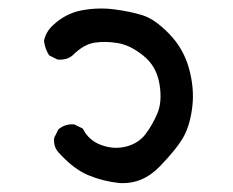

<svg xmlns="http://www.w3.org/2000/svg" viewBox="-20 -428 540 445"><path d="M255.9 -3.9Q218.8 -7.8 184.6 -22Q150.4 -36.1 115.2 -75.2Q103.5 -88.9 105.5 -108.4L115.2 -127.9Q130.9 -141.6 152.3 -139.6L171.9 -129.9Q185.5 -102.5 214.8 -91.8Q244.1 -81.1 272.5 -88.4Q300.8 -95.7 316.9 -116.7Q333 -137.7 344.7 -165Q356.4 -192.4 349.6 -233.4Q342.8 -274.4 312.5 -298.8Q282.2 -323.2 253.4 -328.1Q224.6 -333 199.2 -329.1Q173.8 -325.2 148.4 -299.8Q134.8 -288.1 113.3 -290L93.8 -299.8Q84 -315.4 82 -333Q85.9 -354.5 103.5 -370.1Q132.8 -397.5 170.9 -404.3Q209 -411.1 245.6 -406.2Q282.2 -401.4 310.5 -392.6Q338.9 -383.8 372.1 -349.6Q405.3 -315.4 418 -269.5Q430.7 -223.6 425.8 -181.6Q420.9 -139.6 406.2 -112.3Q391.6 -85 350.6 -42.5Q309.6 0 255.9 -3.9Z"/></svg>

Font: JasonHandwriting1
Style: Regular
Weight: 400
Version: Version 1.48.20